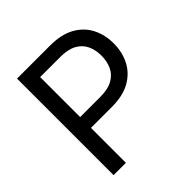

<svg xmlns="http://www.w3.org/2000/svg" viewBox="-192 -876 1023 1023"><g transform="rotate(-45 319.5 -364.0)"><path d="M87.9 0V-727.5H336.9Q421.9 -727.5 476.8 -696.5Q531.7 -665.5 558.3 -613.3Q585 -561 585 -496.1Q585 -431.2 558.3 -378.4Q531.7 -325.7 477.1 -294.4Q422.4 -263.2 337.4 -263.2H161.1V-344.7H333Q390.6 -344.7 425.8 -364.5Q460.9 -384.3 476.8 -418.7Q492.7 -453.1 492.7 -496.1Q492.7 -539.1 476.8 -573Q460.9 -606.9 425.5 -626.5Q390.1 -646 332 -646H180.7V0Z"/></g></svg>

Font: Adwaita Sans
Style: Regular
Weight: 400
Designer: Rasmus Andersson
Foundry: rsms
Version: Version 4.001;git-9221beed3